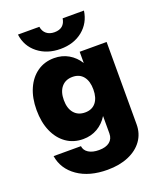

<svg xmlns="http://www.w3.org/2000/svg" viewBox="-165 -817 927 1118"><g transform="rotate(-20 299.0 -258.0)"><path d="M492.5 -717Q482 -643 426.8 -598.2Q371.5 -553.5 289 -553.5Q206.5 -553.5 149.8 -598.2Q93 -643 83.5 -717H216Q220.5 -688 239.8 -672.5Q259 -657 289 -657Q351 -657 360.5 -717ZM554 -500V10.5Q554 67.5 523.2 110.5Q492.5 153.5 436.5 177.5Q380.5 201.5 306 201.5Q193.5 201.5 121.5 151.5Q49.5 101.5 36.5 19H206Q209 45.5 233.5 61Q258 76.5 298 76.5Q340.5 76.5 363.8 58Q387 39.5 387 6V-102Q361.5 -60.5 322.2 -37.8Q283 -15 233.5 -15Q174 -15 129.2 -46.5Q84.5 -78 59.8 -134.5Q35 -191 35 -267Q35 -342 59.8 -398Q84.5 -454 129.2 -485.2Q174 -516.5 233.5 -516.5Q283 -516.5 322.2 -493.8Q361.5 -471 387 -430.5V-500ZM204 -267Q204 -215 228.8 -186Q253.5 -157 297 -157Q340 -157 363.5 -186Q387 -215 387 -267Q387 -318.5 363.5 -347.8Q340 -377 297 -377Q253.5 -377 228.8 -347.8Q204 -318.5 204 -267Z"/></g></svg>

Font: Overused Grotesk ExtraBold
Style: Regular
Weight: 800
Version: Version 0.004